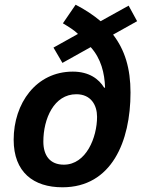

<svg xmlns="http://www.w3.org/2000/svg" viewBox="-20 -785 614 815"><path d="M245 10C454 10 534 -185 534 -392C534 -495 510 -573 460 -638L562 -695L526 -761L407 -695C378 -720 340 -745 301 -765L247 -686C272 -671 295 -657 311 -641L207 -583L245 -518L365 -585C409 -536 424 -475 426 -413H422C400 -449 359 -481 289 -481C133 -481 38 -346 38 -192C38 -54 122 10 245 10ZM251 -86C192 -86 164 -125 164 -184C164 -281 209 -385 304 -385C366 -385 392 -339 392 -289C392 -202 346 -86 251 -86Z"/></svg>

Font: Noto Sans SemiBold
Style: Italic
Weight: 600
Italic angle: -12°
Designer: Monotype Design Team
Foundry: Monotype Imaging Inc.
Version: Version 2.013